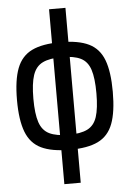

<svg xmlns="http://www.w3.org/2000/svg" viewBox="-63 -846 727 1074"><g transform="rotate(-5 300.0 -309.0)"><path d="M301 -7Q200 -7 141 -35.5Q82 -64 56.5 -130.5Q31 -197 31 -309Q31 -422 56.5 -488Q82 -554 141 -582.5Q200 -611 301 -611Q402 -611 460.5 -582.5Q519 -554 544 -488Q569 -422 569 -309Q569 -196 544 -130Q519 -64 460.5 -35.5Q402 -7 301 -7ZM254 182V-800H346V182ZM301 -91Q369 -91 407.5 -110Q446 -129 461.5 -176.5Q477 -224 477 -309Q477 -394 461.5 -441.5Q446 -489 407.5 -508Q369 -527 301 -527Q233 -527 194 -508Q155 -489 139 -441.5Q123 -394 123 -309Q123 -224 139 -176.5Q155 -129 194 -110Q233 -91 301 -91Z"/></g></svg>

Font: Victor Mono SemiBold
Style: Regular
Weight: 600
Monospace: yes
Designer: Rune Bjørnerås
Version: Version 1.561;gftools[0.9.30]